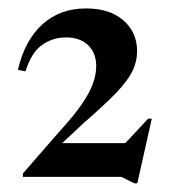

<svg xmlns="http://www.w3.org/2000/svg" viewBox="-20 -732 395 444"><path d="M231 -359.5 322.5 -457.5H331L297.5 -308H291L260.5 -323H33V-331L118.5 -429Q150.5 -464 168.8 -490.5Q187 -517 194.8 -538.5Q202.5 -560 202.5 -579Q202.5 -609.5 183.8 -627.5Q165 -645.5 132.5 -645.5Q102 -645.5 77.2 -628Q52.5 -610.5 39 -567L21.5 -570.5Q37 -638.5 77.8 -675.5Q118.5 -712.5 179 -712.5Q234 -712.5 265.5 -684.8Q297 -657 297 -614.5Q297 -589.5 286.2 -567.5Q275.5 -545.5 248.8 -517.5Q222 -489.5 173.5 -447.5L104 -382.5L107 -401H302Z"/></svg>

Font: Newsreader 60pt Medium
Style: Regular
Weight: 500
Designer: Hugues Gentile
Foundry: Production Type
Version: Version 1.003